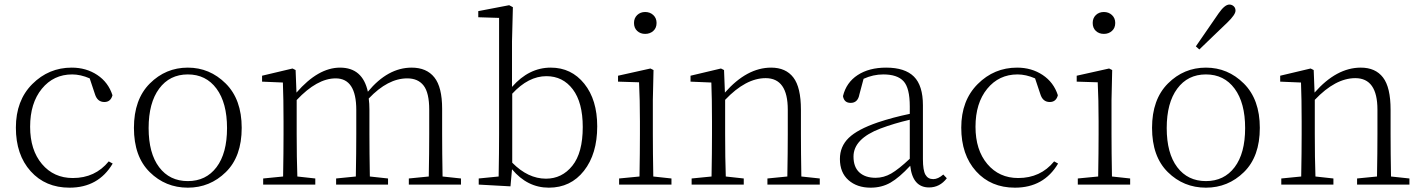

<svg xmlns="http://www.w3.org/2000/svg" viewBox="-20 -823 6338 856"><path d="M464.8 -103.5 482.4 -93.8Q418.9 13.7 290 13.7Q182.6 13.7 116.7 -59.6Q50.8 -132.8 50.8 -253.9Q50.8 -375 124 -448.2Q197.3 -521.5 299.8 -521.5Q364.3 -521.5 413.6 -488.8Q462.9 -456.1 481.4 -398.4Q473.6 -368.2 445.3 -368.2Q414.1 -368.2 403.3 -403.3L379.9 -473.6Q338.9 -491.2 301.8 -491.2Q218.8 -491.2 166.5 -427.2Q114.3 -363.3 114.3 -257.8Q114.3 -154.3 167 -91.8Q219.7 -29.3 304.7 -29.3Q404.3 -29.3 464.8 -103.5Z M817.4 13.7Q717.8 13.7 647.5 -55.7Q577.1 -125 577.1 -252.9Q577.1 -379.9 647.9 -450.7Q718.8 -521.5 817.4 -521.5Q915 -521.5 986.3 -450.7Q1057.6 -379.9 1057.6 -252.9Q1057.6 -125 986.8 -55.7Q916 13.7 817.4 13.7ZM689.5 -77.6Q736.3 -15.6 817.4 -15.6Q898.4 -15.6 945.3 -77.6Q992.2 -139.6 992.2 -252Q992.2 -364.3 945.3 -427.7Q898.4 -491.2 817.4 -491.2Q736.3 -491.2 689.5 -427.7Q642.6 -364.3 642.6 -252Q642.6 -139.6 689.5 -77.6Z M1953.1 -36.1 2035.2 -27.3V0H1802.7V-27.3L1891.6 -36.1Q1893.6 -145.5 1893.6 -225.6V-334Q1893.6 -409.2 1868.7 -441.4Q1843.8 -473.6 1795.9 -473.6Q1709 -473.6 1624 -383.8Q1627 -361.3 1627 -334V-225.6Q1627 -143.6 1628.9 -36.1L1710 -27.3V0H1478.5V-27.3L1566.4 -36.1Q1568.4 -145.5 1568.4 -225.6V-333Q1568.4 -473.6 1476.6 -473.6Q1393.6 -473.6 1302.7 -377V-225.6Q1302.7 -118.2 1305.7 -36.1L1385.7 -27.3V0H1153.3V-27.3L1242.2 -36.1Q1244.1 -145.5 1244.1 -225.6V-281.2Q1244.1 -380.9 1241.2 -455.1L1148.4 -459V-485.4L1284.2 -517.6L1297.9 -510.7L1301.8 -410.2Q1398.4 -521.5 1496.1 -521.5Q1596.7 -521.5 1620.1 -414.1Q1709 -521.5 1815.4 -521.5Q1881.8 -521.5 1916.5 -478Q1951.2 -434.6 1951.2 -337.9V-225.6Q1951.2 -143.6 1953.1 -36.1Z M2263.7 -405.3V-97.7Q2334 -26.4 2414.1 -26.4Q2485.4 -26.4 2531.7 -84Q2578.1 -141.6 2578.1 -256.8Q2578.1 -366.2 2533.7 -424.8Q2489.3 -483.4 2416 -483.4Q2335.9 -483.4 2263.7 -405.3ZM2262.7 -638.7V-435.5Q2337.9 -521.5 2435.5 -521.5Q2527.3 -521.5 2585 -449.7Q2642.6 -377.9 2642.6 -259.8Q2642.6 -136.7 2583.5 -61.5Q2524.4 13.7 2426.8 13.7Q2331.1 13.7 2262.7 -68.4L2255.9 7.8L2114.3 0V-27.3L2203.1 -36.1Q2205.1 -145.5 2205.1 -225.6V-743.2L2112.3 -746.1V-773.4L2250 -799.8L2266.6 -791Z M2806.6 -720.7Q2806.6 -742.2 2820.8 -755.9Q2835 -769.5 2856.4 -769.5Q2877.9 -769.5 2892.6 -755.9Q2907.2 -742.2 2907.2 -720.7Q2907.2 -698.2 2892.6 -685.1Q2877.9 -671.9 2856.4 -671.9Q2835 -671.9 2820.8 -685.1Q2806.6 -698.2 2806.6 -720.7ZM2892.6 -36.1 2973.6 -27.3V0H2740.2V-27.3L2831.1 -36.1Q2833 -145.5 2833 -225.6V-281.2Q2833 -378.9 2829.1 -456.1L2735.4 -459V-485.4L2879.9 -517.6L2893.6 -510.7L2890.6 -377V-225.6Q2890.6 -145.5 2892.6 -36.1Z M3552.7 -36.1 3634.8 -27.3V0H3401.4V-27.3L3490.2 -36.1Q3492.2 -145.5 3492.2 -225.6V-334Q3492.2 -474.6 3393.6 -474.6Q3304.7 -474.6 3212.9 -377.9V-225.6Q3212.9 -118.2 3215.8 -36.1L3295.9 -27.3V0H3063.5V-27.3L3152.3 -36.1Q3154.3 -145.5 3154.3 -225.6V-281.2Q3154.3 -380.9 3151.4 -455.1L3058.6 -459V-485.4L3194.3 -517.6L3208 -510.7L3211.9 -410.2Q3309.6 -521.5 3418 -521.5Q3483.4 -521.5 3517.1 -477.5Q3550.8 -433.6 3550.8 -334V-225.6Q3550.8 -143.6 3552.7 -36.1Z M4036.1 -115.2V-289.1Q3967.8 -273.4 3905.3 -250Q3785.2 -204.1 3785.2 -125Q3785.2 -78.1 3811.5 -54.2Q3837.9 -30.3 3883.8 -30.3Q3919.9 -30.3 3953.1 -49.3Q3986.3 -68.4 4036.1 -115.2ZM4185.5 -44.9 4201.2 -28.3Q4169.9 12.7 4122.1 12.7Q4048.8 12.7 4038.1 -84Q3989.3 -31.2 3950.2 -8.8Q3911.1 13.7 3861.3 13.7Q3800.8 13.7 3762.7 -20Q3724.6 -53.7 3724.6 -114.3Q3724.6 -169.9 3763.7 -208Q3802.7 -246.1 3893.6 -277.3Q3960.9 -299.8 4036.1 -315.4V-348.6Q4036.1 -430.7 4008.3 -460.9Q3980.5 -491.2 3918 -491.2Q3873 -491.2 3830.1 -471.7L3811.5 -402.3Q3804.7 -364.3 3772.5 -364.3Q3743.2 -364.3 3738.3 -394.5Q3752.9 -455.1 3803.7 -488.3Q3854.5 -521.5 3930.7 -521.5Q4014.6 -521.5 4054.7 -481.4Q4094.7 -441.4 4094.7 -353.5V-113.3Q4094.7 -63.5 4106 -43.9Q4117.2 -24.4 4140.6 -24.4Q4162.1 -24.4 4185.5 -44.9Z M4679.7 -103.5 4697.3 -93.8Q4633.8 13.7 4504.9 13.7Q4397.5 13.7 4331.5 -59.6Q4265.6 -132.8 4265.6 -253.9Q4265.6 -375 4338.9 -448.2Q4412.1 -521.5 4514.6 -521.5Q4579.1 -521.5 4628.4 -488.8Q4677.7 -456.1 4696.3 -398.4Q4688.5 -368.2 4660.2 -368.2Q4628.9 -368.2 4618.2 -403.3L4594.7 -473.6Q4553.7 -491.2 4516.6 -491.2Q4433.6 -491.2 4381.3 -427.2Q4329.1 -363.3 4329.1 -257.8Q4329.1 -154.3 4381.8 -91.8Q4434.6 -29.3 4519.5 -29.3Q4619.1 -29.3 4679.7 -103.5Z M4851.6 -720.7Q4851.6 -742.2 4865.7 -755.9Q4879.9 -769.5 4901.4 -769.5Q4922.9 -769.5 4937.5 -755.9Q4952.1 -742.2 4952.1 -720.7Q4952.1 -698.2 4937.5 -685.1Q4922.9 -671.9 4901.4 -671.9Q4879.9 -671.9 4865.7 -685.1Q4851.6 -698.2 4851.6 -720.7ZM4937.5 -36.1 5018.6 -27.3V0H4785.2V-27.3L4876 -36.1Q4877.9 -145.5 4877.9 -225.6V-281.2Q4877.9 -378.9 4874 -456.1L4780.3 -459V-485.4L4924.8 -517.6L4938.5 -510.7L4935.5 -377V-225.6Q4935.5 -145.5 4937.5 -36.1Z M5356.4 13.7Q5256.8 13.7 5186.5 -55.7Q5116.2 -125 5116.2 -252.9Q5116.2 -379.9 5187 -450.7Q5257.8 -521.5 5356.4 -521.5Q5454.1 -521.5 5525.4 -450.7Q5596.7 -379.9 5596.7 -252.9Q5596.7 -125 5525.9 -55.7Q5455.1 13.7 5356.4 13.7ZM5228.5 -77.6Q5275.4 -15.6 5356.4 -15.6Q5437.5 -15.6 5484.4 -77.6Q5531.2 -139.6 5531.2 -252Q5531.2 -364.3 5484.4 -427.7Q5437.5 -491.2 5356.4 -491.2Q5275.4 -491.2 5228.5 -427.7Q5181.6 -364.3 5181.6 -252Q5181.6 -139.6 5228.5 -77.6ZM5311.5 -616.2Q5370.1 -702.1 5413.1 -763.7Q5440.4 -802.7 5460.9 -802.7Q5471.7 -802.7 5480 -795.4Q5488.3 -788.1 5488.3 -775.4Q5488.3 -757.8 5452.1 -722.7Q5429.7 -702.1 5384.8 -658.2Q5339.8 -614.3 5327.1 -602.5Z M6181.6 -36.1 6263.7 -27.3V0H6030.3V-27.3L6119.1 -36.1Q6121.1 -145.5 6121.1 -225.6V-334Q6121.1 -474.6 6022.5 -474.6Q5933.6 -474.6 5841.8 -377.9V-225.6Q5841.8 -118.2 5844.7 -36.1L5924.8 -27.3V0H5692.4V-27.3L5781.2 -36.1Q5783.2 -145.5 5783.2 -225.6V-281.2Q5783.2 -380.9 5780.3 -455.1L5687.5 -459V-485.4L5823.2 -517.6L5836.9 -510.7L5840.8 -410.2Q5938.5 -521.5 6046.9 -521.5Q6112.3 -521.5 6146 -477.5Q6179.7 -433.6 6179.7 -334V-225.6Q6179.7 -143.6 6181.6 -36.1Z"/></svg>

Font: GenYoMin TW TTF ExtraLight
Style: Regular
Weight: 250
Version: Version 1.300